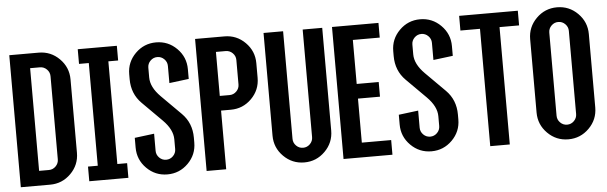

<svg xmlns="http://www.w3.org/2000/svg" viewBox="-45 -807 3020 955"><g transform="rotate(-5 1465.0 -329.5)"><path d="M170.9 -659.2Q231.4 -659.2 274.4 -616.2Q317.4 -573.2 317.4 -512.7V-146.5Q317.4 -85.9 274.4 -43Q231.4 0 170.9 0H24.4V-659.2ZM219.7 -537.1Q219.7 -557.1 205.3 -571.5Q190.9 -585.9 170.9 -585.9H122.1V-73.2H170.9Q190.9 -73.2 205.3 -87.6Q219.7 -102.1 219.7 -122.1Z M512.7 -73.2H561.5V0H366.2V-73.2H415V-585.9H366.2V-659.2H561.5V-585.9H512.7Z M805.7 -170.9Q805.7 -219.7 756.8 -268.6L659.2 -366.2Q610.4 -415 610.4 -488.3V-512.7Q610.4 -573.2 653.3 -616.2Q696.3 -659.2 756.8 -659.2Q817.4 -659.2 860.4 -616.2Q903.3 -573.2 903.3 -512.7V-463.9L805.7 -451.7V-537.1Q805.7 -557.1 791.3 -571.5Q776.9 -585.9 756.8 -585.9Q736.8 -585.9 722.4 -571.5Q708 -557.1 708 -537.1V-488.3Q708 -439.5 756.8 -390.6L854.5 -293Q903.3 -244.1 903.3 -170.9V-146.5Q903.3 -85.9 860.4 -43Q817.4 0 756.8 0Q696.3 0 653.3 -43Q610.4 -85.9 610.4 -146.5V-195.3L708 -207.5V-122.1Q708 -102.1 722.4 -87.6Q736.8 -73.2 756.8 -73.2Q776.9 -73.2 791.3 -87.6Q805.7 -102.1 805.7 -122.1Z M952.1 -659.2H1098.6Q1159.2 -659.2 1202.1 -616.2Q1245.1 -573.2 1245.1 -512.7V-439.5Q1245.1 -378.9 1202.1 -335.9Q1159.2 -293 1098.6 -293H1049.8V0H952.1ZM1147.5 -537.1Q1147.5 -557.1 1133.1 -571.5Q1118.7 -585.9 1098.6 -585.9H1049.8V-366.2H1098.6Q1118.7 -366.2 1133.1 -380.6Q1147.5 -395 1147.5 -415Z M1391.6 -122.1Q1391.6 -102.1 1406 -87.6Q1420.4 -73.2 1440.4 -73.2Q1460.4 -73.2 1474.9 -87.6Q1489.3 -102.1 1489.3 -122.1V-659.2H1586.9V-146.5Q1586.9 -85.9 1543.9 -43Q1501 0 1440.4 0Q1379.9 0 1336.9 -43Q1293.9 -85.9 1293.9 -146.5V-659.2H1391.6Z M1733.4 -73.2H1879.9V0H1635.7V-659.2H1867.7V-585.9H1733.4V-366.2H1843.3V-293H1733.4Z M2124 -170.9Q2124 -219.7 2075.2 -268.6L1977.5 -366.2Q1928.7 -415 1928.7 -488.3V-512.7Q1928.7 -573.2 1971.7 -616.2Q2014.6 -659.2 2075.2 -659.2Q2135.7 -659.2 2178.7 -616.2Q2221.7 -573.2 2221.7 -512.7V-463.9L2124 -451.7V-537.1Q2124 -557.1 2109.6 -571.5Q2095.2 -585.9 2075.2 -585.9Q2055.2 -585.9 2040.8 -571.5Q2026.4 -557.1 2026.4 -537.1V-488.3Q2026.4 -439.5 2075.2 -390.6L2172.9 -293Q2221.7 -244.1 2221.7 -170.9V-146.5Q2221.7 -85.9 2178.7 -43Q2135.7 0 2075.2 0Q2014.6 0 1971.7 -43Q1928.7 -85.9 1928.7 -146.5V-195.3L2026.4 -207.5V-122.1Q2026.4 -102.1 2040.8 -87.6Q2055.2 -73.2 2075.2 -73.2Q2095.2 -73.2 2109.6 -87.6Q2124 -102.1 2124 -122.1Z M2563.5 -659.2V-585.9H2465.8V0H2368.2V-585.9H2270.5V-659.2Z M2758.8 -659.2Q2819.3 -659.2 2862.3 -616.2Q2905.3 -573.2 2905.3 -512.7V-146.5Q2905.3 -85.9 2862.3 -43Q2819.3 0 2758.8 0Q2698.2 0 2655.3 -43Q2612.3 -85.9 2612.3 -146.5V-512.7Q2612.3 -573.2 2655.3 -616.2Q2698.2 -659.2 2758.8 -659.2ZM2807.6 -537.1Q2807.6 -557.1 2793.2 -571.5Q2778.8 -585.9 2758.8 -585.9Q2738.8 -585.9 2724.4 -571.5Q2710 -557.1 2710 -537.1V-122.1Q2710 -102.1 2724.4 -87.6Q2738.8 -73.2 2758.8 -73.2Q2778.8 -73.2 2793.2 -87.6Q2807.6 -102.1 2807.6 -122.1Z"/></g></svg>

Font: Alegre Sans
Style: Regular
Weight: 400
Width: 3
Designer: GrandChaos9000
Version: Version 1.2.6 - August 1, 2014